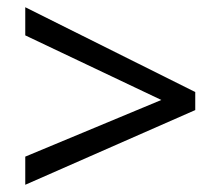

<svg xmlns="http://www.w3.org/2000/svg" viewBox="-20 -628 612 532"><path d="M50 -194 427 -351 50 -530V-608L521 -373V-323L50 -116Z"/></svg>

Font: Noto Sans Chorasmian
Style: Regular
Weight: 400
Designer: Federico Parra Barrios
Foundry: Google LLC
Version: Version 1.004; ttfautohint (v1.8.4.7-5d5b)